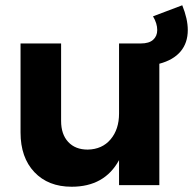

<svg xmlns="http://www.w3.org/2000/svg" viewBox="-20 -703 733 729"><path d="M693 -589Q693 -540 665.5 -507.5Q638 -475 585 -461V0H432V-95Q377 6 252 6Q163 6 110.5 -49.5Q58 -105 58 -200V-538H212V-244Q212 -193 239 -164Q266 -135 313 -135Q368 -136 400 -174Q432 -212 432 -272V-538H515Q546 -538 561.5 -552Q577 -566 577 -589Q577 -614 561 -641L672 -683Q693 -631 693 -589Z"/></svg>

Font: Gontserrat SemiBold
Style: Regular
Weight: 600
Designer: Julieta Ulanovsky
Foundry: Julieta Ulanovsky
Version: Version 6.001